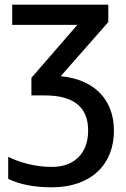

<svg xmlns="http://www.w3.org/2000/svg" viewBox="-20 -559 539 819"><path d="M442 -539H32V-453H310L114 -227V-152H170C295 -152 356 -102 356 -2C356 91 301 153 201 153C130 153 63 134 15 110V204C62 227 124 240 201 240C371 240 466 140 466 -1C466 -140 376 -221 239 -234L442 -465Z"/></svg>

Font: Noto Sans Thai Medium
Style: Regular
Weight: 500
Designer: Monotype Design Team
Foundry: Monotype Imaging Inc.
Version: Version 1.901